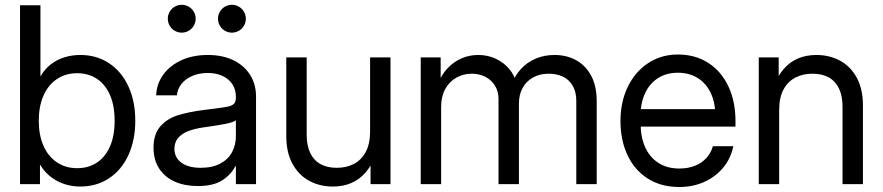

<svg xmlns="http://www.w3.org/2000/svg" viewBox="-20 -749 3592 781"><path d="M143.6 -78.1H142.6V0H61.5V-727.5H144.5V-439.5H145.5Q161.6 -467.8 186.5 -487.1Q211.4 -506.3 242.2 -515.9Q272.9 -525.4 306.6 -525.4Q373 -525.4 423.8 -491.7Q474.6 -458 502.4 -397.5Q530.3 -336.9 530.3 -257.8Q530.3 -179.2 502.4 -118.4Q474.6 -57.6 423.8 -23.9Q373 9.8 306.6 9.8Q272.9 9.8 242.7 0Q212.4 -9.8 187 -29.3Q161.6 -48.8 143.6 -78.1ZM446.3 -257.8Q446.3 -319.8 427 -363.3Q407.7 -406.7 373.3 -429Q338.9 -451.2 293.9 -451.2Q246.6 -451.2 211.2 -427.2Q175.8 -403.3 156.7 -359.6Q137.7 -315.9 137.7 -257.8Q137.7 -199.7 156.7 -156.2Q175.8 -112.8 211.2 -88.9Q246.6 -64.9 293.9 -64.9Q339.4 -64.9 373.5 -87.2Q407.7 -109.4 427 -152.6Q446.3 -195.8 446.3 -257.8Z M604.5 -148.4Q604.5 -203.6 632.3 -235.1Q660.2 -266.6 702.9 -280Q745.6 -293.5 809.6 -301.8Q831.1 -304.7 852.5 -307.1Q891.1 -312 907.2 -315.4Q923.3 -318.8 931.4 -326.7Q939.5 -334.5 939.5 -350.6V-355.5Q939.5 -383.8 925.8 -405.5Q912.1 -427.2 886.2 -439.7Q860.4 -452.1 825.2 -452.1Q790 -452.1 762.2 -440.2Q734.4 -428.2 718 -407.5Q701.7 -386.7 699.7 -361.3H615.2Q617.2 -408.2 644.3 -445.6Q671.4 -482.9 718.3 -504.2Q765.1 -525.4 825.2 -525.4Q884.8 -525.4 929 -504.2Q973.1 -482.9 997.3 -444.6Q1021.5 -406.2 1021.5 -355.5V0H939.5V-73.2H937.5Q919.9 -38.6 883.8 -15.4Q847.7 7.8 784.2 7.8Q731.9 7.8 691.4 -10Q650.9 -27.8 627.7 -63Q604.5 -98.1 604.5 -148.4ZM939.5 -195.3V-259.8Q931.2 -252 897 -245.1Q862.8 -238.3 805.7 -230.5Q772.5 -225.6 746.8 -216.1Q721.2 -206.5 705.3 -188.7Q689.5 -170.9 689.5 -143.6Q689.5 -119.6 702.4 -102.3Q715.3 -85 739.3 -75.7Q763.2 -66.4 795.9 -66.4Q844.2 -66.4 876.7 -84Q909.2 -101.6 924.3 -130.9Q939.5 -160.2 939.5 -195.3ZM866.7 -672.9Q866.7 -688 874.3 -701.2Q881.8 -714.4 895 -721.9Q908.2 -729.5 923.3 -729.5Q938.5 -729.5 951.7 -721.9Q964.8 -714.4 972.4 -701.2Q980 -688 980 -672.9Q980 -657.7 972.4 -644.5Q964.8 -631.3 951.7 -623.8Q938.5 -616.2 923.3 -616.2Q908.2 -616.2 895 -623.8Q881.8 -631.3 874.3 -644.5Q866.7 -657.7 866.7 -672.9ZM662.6 -672.9Q662.6 -688 670.2 -701.2Q677.7 -714.4 690.9 -721.9Q704.1 -729.5 719.2 -729.5Q734.4 -729.5 747.6 -721.9Q760.7 -714.4 768.3 -701.2Q775.9 -688 775.9 -672.9Q775.9 -657.7 768.3 -644.5Q760.7 -631.3 747.6 -623.8Q734.4 -616.2 719.2 -616.2Q704.1 -616.2 690.9 -623.8Q677.7 -631.3 670.2 -644.5Q662.6 -657.7 662.6 -672.9Z M1144.5 -195.3V-515.6H1227.5V-201.2Q1227.5 -156.7 1241.9 -126.7Q1256.3 -96.7 1283.7 -81.5Q1311 -66.4 1349.6 -66.4Q1388.7 -66.4 1419.2 -82Q1449.7 -97.7 1467.5 -130.6Q1485.4 -163.6 1485.4 -213.9V-515.6H1568.4V0H1487.3V-125H1510.7Q1494.1 -79.1 1468.5 -49.1Q1442.9 -19 1409.2 -4.6Q1375.5 9.8 1334 9.8Q1280.8 9.8 1237.8 -13.4Q1194.8 -36.6 1169.7 -82.8Q1144.5 -128.9 1144.5 -195.3Z M1691.4 -515.6H1772.5V-410.2H1762.2Q1776.9 -446.8 1801.8 -472.7Q1826.7 -498.5 1858.4 -512Q1890.1 -525.4 1925.3 -525.4Q1964.4 -525.4 1997.3 -509.8Q2030.3 -494.1 2052 -467.8Q2073.7 -441.4 2080.6 -410.2H2063.5Q2075.2 -442.4 2099.4 -468.8Q2123.5 -495.1 2158.4 -510.3Q2193.4 -525.4 2235.8 -525.4Q2284.2 -525.4 2323 -504.4Q2361.8 -483.4 2384.5 -441.4Q2407.2 -399.4 2407.2 -337.9V0H2324.2V-337.9Q2324.2 -376 2309.1 -401.1Q2293.9 -426.3 2268.8 -437.7Q2243.7 -449.2 2212.4 -449.2Q2175.3 -449.2 2147.7 -433.6Q2120.1 -418 2105.5 -390.6Q2090.8 -363.3 2090.8 -328.1V0H2007.8V-346.7Q2007.8 -377 1993.7 -400.1Q1979.5 -423.3 1954.8 -436.3Q1930.2 -449.2 1898.9 -449.2Q1865.7 -449.2 1837.2 -433.6Q1808.6 -418 1791.5 -387.5Q1774.4 -356.9 1774.4 -314.5V0H1691.4Z M2503.9 -256.8Q2503.9 -334.5 2533.7 -396Q2563.5 -457.5 2616.7 -492.4Q2669.9 -527.3 2737.3 -527.3Q2808.1 -527.3 2861.1 -493.2Q2914.1 -459 2942.9 -397.7Q2971.7 -336.4 2971.7 -256.8V-233.9H2547.9V-305.2H2925.3L2889.6 -280.3Q2889.6 -332 2870.8 -371.3Q2852.1 -410.6 2817.6 -431.9Q2783.2 -453.1 2737.3 -453.1Q2691.9 -453.1 2657.7 -431.9Q2623.5 -410.6 2604.7 -371.3Q2585.9 -332 2585.9 -280.3V-245.1Q2585.9 -191.4 2604.2 -150.4Q2622.6 -109.4 2658.2 -86.4Q2693.8 -63.5 2743.2 -63.5Q2778.8 -63.5 2806.9 -74.7Q2835 -85.9 2853.5 -106.4Q2872.1 -127 2879.9 -154.3H2962.9Q2953.1 -105.5 2922.4 -67.9Q2891.6 -30.3 2845.2 -9.3Q2798.8 11.7 2743.2 11.7Q2668.9 11.7 2615 -22.7Q2561 -57.1 2532.5 -117.9Q2503.9 -178.7 2503.9 -256.8Z M3149.4 0H3066.4V-515.6H3147.5V-390.6H3124Q3140.6 -436.5 3166.3 -466.6Q3191.9 -496.6 3225.6 -511Q3259.3 -525.4 3300.8 -525.4Q3354 -525.4 3397 -502.2Q3439.9 -479 3465.1 -432.9Q3490.2 -386.7 3490.2 -320.3V0H3407.2V-314.5Q3407.2 -358.9 3392.8 -388.9Q3378.4 -418.9 3351.1 -434.1Q3323.7 -449.2 3285.2 -449.2Q3246.1 -449.2 3215.6 -433.6Q3185.1 -418 3167.2 -385Q3149.4 -352.1 3149.4 -301.8Z"/></svg>

Font: Intratopia Thin
Style: Regular
Weight: 100
Designer: Rasmus Andersson
Foundry: rsms
Version: Version 3.000;Glyphs 3.2.3 (3260)